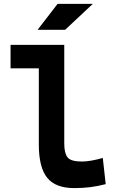

<svg xmlns="http://www.w3.org/2000/svg" viewBox="-20 -965 626 995"><path d="M365.2 9.8Q267.6 9.8 224.4 -43.9Q181.2 -97.7 181.2 -215.8V-610.8H34.7V-732.4H313V-220.7Q313 -171.9 329.8 -149.9Q346.7 -127.9 404.3 -127.9Q447.3 -127.9 512.7 -146.5L527.8 -10.7Q486.3 0 447.8 4.9Q409.2 9.8 365.2 9.8ZM174.8 -810.5 278.3 -944.8H460.9L317.4 -810.5Z"/></svg>

Font: Caskaydia Cove
Style: Bold
Weight: 700
Monospace: yes
Designer: Aaron Bell
Foundry: Saja Typeworks
Version: Version 4.300; ttfautohint (v1.8.3)